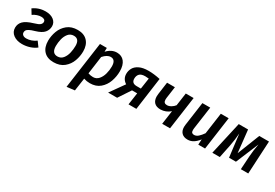

<svg xmlns="http://www.w3.org/2000/svg" viewBox="44 -1498 3824 2672"><g transform="rotate(30 1955.5 -162.0)"><path d="M443 -408Q443 -351 405.5 -306Q368 -261 271 -233Q214 -217 186 -201.5Q158 -186 149.5 -171.5Q141 -157 141 -137Q141 -113 160.5 -97.5Q180 -82 216 -82Q255 -82 295.5 -96.5Q336 -111 369 -136L426 -58Q384 -24 324.5 -4.5Q265 15 201 15Q116 15 61 -26Q6 -67 6 -136Q6 -198 49.5 -242Q93 -286 201 -318Q271 -338 292.5 -358Q314 -378 314 -403Q314 -425 297 -437Q280 -449 249 -449Q183 -449 116 -404L69 -481Q111 -512 160.5 -528Q210 -544 263 -544Q345 -544 394 -506Q443 -468 443 -408Z M495 -208Q495 -286 523.5 -363Q552 -440 616 -492Q680 -544 780 -544Q882 -544 937.5 -484.5Q993 -425 993 -322Q993 -244 965 -167Q937 -90 873 -37.5Q809 15 708 15Q606 15 550.5 -44Q495 -103 495 -208ZM862 -336Q862 -447 773 -447Q718 -447 685 -406.5Q652 -366 638.5 -309Q625 -252 625 -198Q625 -82 715 -82Q770 -82 803 -123.5Q836 -165 849 -223Q862 -281 862 -336Z M1143 -529H1253L1252 -467Q1324 -544 1410 -544Q1487 -544 1530 -490Q1573 -436 1573 -337Q1573 -253 1544.5 -172.5Q1516 -92 1453 -38.5Q1390 15 1292 15Q1242 15 1194 -1L1164 205L1038 220ZM1443 -339Q1443 -448 1366 -448Q1307 -448 1248 -380L1209 -95Q1249 -81 1288 -81Q1341 -81 1376 -121Q1411 -161 1427 -220Q1443 -279 1443 -339Z M2105 -522 2033 0H1907L1935 -193H1852L1724 0H1579L1739 -225Q1704 -247 1685.5 -279.5Q1667 -312 1667 -353Q1667 -403 1691 -446Q1715 -489 1771 -516.5Q1827 -544 1918 -544Q2004 -544 2105 -522ZM1797 -351Q1797 -276 1878 -276H1946L1972 -451Q1941 -455 1915 -455Q1851 -455 1824 -426.5Q1797 -398 1797 -351Z M2574 0H2448L2479 -220Q2413 -162 2326 -160Q2259 -160 2225 -195Q2191 -230 2191 -295Q2191 -313 2194 -334L2221 -529H2347L2321 -344Q2319 -324 2319 -317Q2319 -286 2333 -271.5Q2347 -257 2375 -257Q2406 -257 2438.5 -276Q2471 -295 2493 -324L2522 -529H2648Z M2733 -115Q2733 -133 2736 -152L2789 -529H2915L2864 -168Q2862 -148 2862 -140Q2862 -111 2873.5 -99Q2885 -87 2908 -87Q2943 -87 2974 -114.5Q3005 -142 3037 -188L3085 -529H3211L3137 0H3028L3033 -87Q2996 -38 2954 -11.5Q2912 15 2862 15Q2800 15 2766.5 -19.5Q2733 -54 2733 -115Z M3831 0H3712L3726 -219Q3730 -271 3735.5 -314.5Q3741 -358 3753 -421L3601 -56H3490L3445 -420Q3437 -312 3418 -215L3374 0H3254L3373 -529H3523L3562 -170L3703 -529H3859Z"/></g></svg>

Font: FiraGO Medium
Style: Italic
Weight: 500
Italic angle: -8°
Designer: bBox Type GmbH
Foundry: bBox Type GmbH
Version: Version 1.001